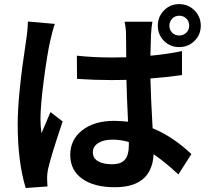

<svg xmlns="http://www.w3.org/2000/svg" viewBox="-20 -859 1017 938"><path d="M355.5 -586.9Q439.5 -578.1 525.4 -578.1Q573.2 -578.1 596.7 -579.1Q596.7 -606.4 596.2 -643.6Q595.7 -680.7 595.7 -688.5Q595.7 -718.8 588.9 -752.9H724.6Q719.7 -727.5 717.8 -689.5Q716.8 -663.1 714.8 -586.9Q793.9 -593.8 869.1 -609.4V-492.2Q791 -481.4 714.8 -475.6Q716.8 -386.7 725.6 -232.4Q822.3 -193.4 915 -106.4L851.6 -6.8Q785.2 -68.4 730.5 -105.5Q721.7 55.7 541 55.7Q439.5 55.7 381.3 14.2Q323.2 -27.3 323.2 -102.5Q323.2 -176.8 381.8 -222.7Q440.4 -268.6 538.1 -268.6Q562.5 -268.6 605.5 -264.6Q598.6 -409.2 597.7 -468.8Q585 -468.8 561 -468.3Q537.1 -467.8 525.4 -467.8Q441.4 -467.8 356.4 -473.6ZM66.4 -252Q66.4 -393.6 107.4 -660.2Q115.2 -710 116.2 -753.9L248 -742.2Q238.3 -717.8 224.6 -656.2Q210.9 -595.7 194.3 -470.2Q177.7 -344.7 177.7 -277.3Q177.7 -245.1 182.6 -208Q190.4 -227.5 206.1 -263.2Q221.7 -298.8 226.6 -311.5L286.1 -265.6Q229.5 -98.6 214.8 -33.2Q210 -10.7 210 11.7Q210 24.4 211.9 51.8L105.5 59.6Q66.4 -70.3 66.4 -252ZM433.6 -115.2Q433.6 -85.9 459 -71.3Q484.4 -56.6 526.4 -56.6Q571.3 -56.6 590.3 -79.1Q609.4 -101.6 609.4 -147.5V-165Q570.3 -176.8 529.3 -176.8Q486.3 -176.8 460 -160.2Q433.6 -143.6 433.6 -115.2ZM781.2 -659.2Q751 -689.5 751 -733.4Q751 -777.3 781.2 -808.1Q811.5 -838.9 855.5 -838.9Q899.4 -838.9 930.2 -808.1Q960.9 -777.3 960.9 -733.4Q960.9 -689.5 930.2 -659.2Q899.4 -628.9 855.5 -628.9Q811.5 -628.9 781.2 -659.2ZM904.3 -733.4Q904.3 -754.9 890.1 -768.6Q876 -782.2 855.5 -782.2Q835 -782.2 821.3 -768.1Q807.6 -753.9 807.6 -733.4Q807.6 -712.9 821.3 -699.2Q835 -685.5 855.5 -685.5Q876 -685.5 890.1 -699.2Q904.3 -712.9 904.3 -733.4Z"/></svg>

Font: Min Sans Bold
Style: Regular
Weight: 700
Designer: Jinseong-Kim, NotoSansCJK, Nunito
Foundry: Jinseong-Kim
Version: Version 1.400;Glyphs 3.1.2 (3151)